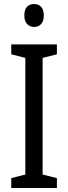

<svg xmlns="http://www.w3.org/2000/svg" viewBox="-20 -935 340 955"><path d="M263 0H36V-49L106 -67V-647L36 -665V-714H263V-665L192 -647V-67L263 -49ZM150 -915Q172 -915 185 -900.5Q198 -886 198 -858Q198 -831 185 -816Q172 -801 150 -801Q128 -801 114.5 -816Q101 -831 101 -858Q101 -887 114 -901Q127 -915 150 -915Z"/></svg>

Font: Noto Sans Arabic Condensed
Style: Regular
Weight: 400
Width: 3
Designer: Monotype Design Team, Nadine Chahine, Nizar Qandah and Khaled Hosny
Foundry: Monotype Imaging Inc.
Version: Version 2.012